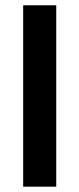

<svg xmlns="http://www.w3.org/2000/svg" viewBox="-20 -700 298 720"><path d="M66.9 0V-680.2H190.9V0Z"/></svg>

Font: TASA Orbiter Text SemiBold
Style: Regular
Weight: 600
Designer: Weizhong Zhang
Version: Version 1.000;Glyphs 3.1.2 (3151)